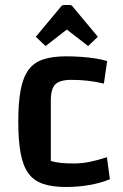

<svg xmlns="http://www.w3.org/2000/svg" viewBox="-20 -736 492 767"><path d="M244 11Q189 11 152 -1.5Q115 -14 93.5 -43.5Q72 -73 62.5 -123.5Q53 -174 53 -250Q53 -326 62.5 -376.5Q72 -427 93.5 -456.5Q115 -486 152 -498.5Q189 -511 244 -511Q272 -511 302.5 -509Q333 -507 361 -502.5Q389 -498 408 -492L395 -402Q362 -410 330.5 -413.5Q299 -417 265 -417Q219 -417 201 -399Q183 -381 183 -335V-93Q214 -83 273 -83Q306 -83 336.5 -89Q367 -95 407 -108L419 -20Q383 -5 337.5 3Q292 11 244 11ZM162 -552 123 -589 223 -709Q228 -716 235 -716H259Q266 -716 271 -709L371 -589L332 -552L247 -618Z"/></svg>

Font: Changa Medium
Style: Regular
Weight: 500
Designer: Eduardo Rodriguez Tunni
Foundry: Eduardo Rodriguez Tunni
Version: Version 3.003